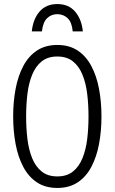

<svg xmlns="http://www.w3.org/2000/svg" viewBox="-20 -920 566 948"><path d="M45 -345Q45 -417 57 -481Q69 -545 95 -594Q121 -643 162.5 -670.5Q204 -698 263 -698Q322 -698 363.5 -670.5Q405 -643 431 -594Q457 -545 469 -481Q481 -417 481 -345Q481 -273 469 -209Q457 -145 431 -96Q405 -47 363.5 -19.5Q322 8 263 8Q204 8 162.5 -19.5Q121 -47 95 -96Q69 -145 57 -209Q45 -273 45 -345ZM109 -345Q109 -286 115.5 -233Q122 -180 139 -138.5Q156 -97 186 -73Q216 -49 263 -49Q310 -49 340 -73Q370 -97 387 -138.5Q404 -180 410.5 -233Q417 -286 417 -345Q417 -404 410.5 -457Q404 -510 387 -551.5Q370 -593 340 -617Q310 -641 263 -641Q216 -641 186 -617Q156 -593 139 -551.5Q122 -510 115.5 -457Q109 -404 109 -345ZM389 -765H339Q335 -810 314 -830Q293 -850 263 -850Q233 -850 212.5 -830Q192 -810 187 -765H137Q143 -825 175 -862.5Q207 -900 263 -900Q319 -900 351 -862.5Q383 -825 389 -765Z"/></svg>

Font: Radio Canada Condensed Light
Style: Regular
Weight: 300
Width: 3
Designer: Charles Daoud, Etienne Aubert Bonn, Alexandre Saumier Demers, Jacques Le Bailly
Foundry: Radio-Canada
Version: Version 2.104; ttfautohint (v1.8.4.7-5d5b);gftools[0.9.28.de